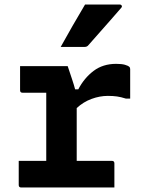

<svg xmlns="http://www.w3.org/2000/svg" viewBox="-20 -831 640 851"><path d="M63 -118H185V-420H80Q69 -420 69 -431V-538H280Q280 -538 286 -520Q292 -502 300 -478Q308 -454 313 -435H327Q353 -485 394.5 -516.5Q436 -548 495 -548Q519 -548 533.5 -544Q548 -540 554 -534Q557 -531 557 -524V-394H538Q516 -401 498.5 -403.5Q481 -406 458 -406Q422 -406 385.5 -392.5Q349 -379 320 -352V-118H476Q487 -118 487 -107V0H74Q63 0 63 -11ZM357 -811H510Q517 -811 519.5 -806Q522 -801 517 -796Q492 -767 470 -742Q448 -717 424.5 -690.5Q401 -664 372 -631Q366 -623 355 -623H249Q275 -670 302 -717Q329 -764 357 -811Z"/></svg>

Font: Recursive Mn Lnr St
Style: Bold
Weight: 700
Monospace: yes
Version: Version 1.079;hotconv 1.0.112;makeotfexe 2.5.65598; ttfautoh